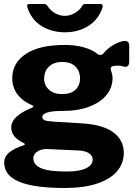

<svg xmlns="http://www.w3.org/2000/svg" viewBox="-20 -762 683 957"><path d="M624 -534V-455Q624 -440 617.5 -433.5Q611 -427 599 -430Q581 -435 564 -435Q556 -435 553 -434Q526 -433 533 -411Q541 -389 541 -373Q541 -327 512 -290Q483 -253 426.5 -231Q370 -209 291 -209Q239 -209 215 -201Q191 -193 191 -179Q191 -167 203 -162.5Q215 -158 243 -156L391 -147Q495 -140 546 -101.5Q597 -63 597 0Q597 52 563.5 91.5Q530 131 464 153Q398 175 303 175Q151 175 76 144Q1 113 1 49Q1 18 26.5 -2.5Q52 -23 98 -38Q104 -40 104 -43Q104 -46 98 -49Q36 -78 36 -127Q36 -183 139 -225Q145 -228 146.5 -230.5Q148 -233 141 -237Q92 -258 66.5 -292.5Q41 -327 41 -372Q41 -448 108.5 -493Q176 -538 302 -538Q356 -538 398 -526Q440 -514 466 -493Q472 -488 480 -488Q489 -488 495 -495Q514 -520 547.5 -539Q581 -558 604 -558Q613 -558 618.5 -552Q624 -546 624 -534ZM379 -370Q379 -407 356.5 -430Q334 -453 289 -453Q247 -453 223.5 -429.5Q200 -406 200 -370Q200 -337 224 -315Q248 -293 289 -293Q334 -293 356.5 -315Q379 -337 379 -370ZM220 -19Q189 -21 167.5 -7.5Q146 6 146 26Q146 59 184 76Q222 93 312 93Q375 93 408.5 77Q442 61 442 33Q442 14 423 1.5Q404 -11 369 -12ZM491 -725Q472 -666 421.5 -633.5Q371 -601 304 -601Q237 -601 186 -633Q135 -665 116 -727L115 -732Q115 -742 126 -742H197Q205 -742 209.5 -739.5Q214 -737 219 -729Q232 -709 255 -696Q278 -683 304 -683Q328 -683 352 -696.5Q376 -710 388 -730Q392 -738 396 -740Q400 -742 406 -742H479Q488 -742 490.5 -738Q493 -734 491 -725Z"/></svg>

Font: Libre Franklin ExtraBold
Style: Regular
Weight: 800
Designer: Pablo Impallari, Rodrigo Fuenzalida
Foundry: Impallari Type
Version: Version 1.002; ttfautohint (v1.5)